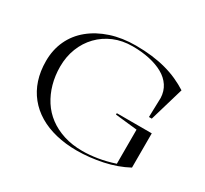

<svg xmlns="http://www.w3.org/2000/svg" viewBox="-147 -941 1257 1175"><g transform="rotate(30 481.0 -354.0)"><path d="M609 -296V-306H856V-64Q819 -44 777.5 -29Q736 -14 691 -4.5Q646 5 600 10Q554 15 510 15Q431 15 363 -1.5Q295 -18 241.5 -50Q188 -82 150.5 -128.5Q113 -175 93.5 -234.5Q74 -294 74 -366Q74 -446 104.5 -511.5Q135 -577 192.5 -624Q250 -671 329 -697Q408 -723 505 -723Q565 -723 618 -716.5Q671 -710 717.5 -697.5Q764 -685 805 -666.5Q846 -648 882 -625L811 -384H791L795 -521Q793 -568 769.5 -603.5Q746 -639 705 -662Q664 -685 609 -697Q554 -709 489 -709Q417 -709 358 -684Q299 -659 256 -614.5Q213 -570 189.5 -510Q166 -450 166 -380Q166 -316 182 -258.5Q198 -201 228.5 -153.5Q259 -106 304.5 -72Q350 -38 409.5 -19Q469 0 541 0Q591 0 647 -9Q703 -18 764 -38V-279Z"/></g></svg>

Font: Kalnia SemiExpanded Light
Style: Regular
Weight: 300
Width: 6
Designer: Frida Medrano
Foundry: Frida Medrano
Version: Version 1.105